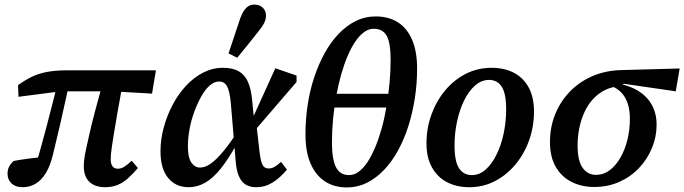

<svg xmlns="http://www.w3.org/2000/svg" viewBox="-20 -806 2997 841"><path d="M80 14Q48 14 30.5 -2.5Q13 -19 13 -46Q13 -63 20.5 -77Q28 -91 40 -101Q72 -107 107.5 -111.5Q143 -116 178 -119L174 -80L135 -75Q149 -122 161.5 -168.5Q174 -215 186.5 -261.5Q199 -308 210.5 -354.5Q222 -401 234 -448H285Q274 -398 264.5 -355.5Q255 -313 246.5 -274.5Q238 -236 229 -200.5Q220 -165 212 -129Q200 -79 180.5 -47.5Q161 -16 135.5 -1Q110 14 80 14ZM61 -382 59 -433Q88 -454 117 -468.5Q146 -483 183.5 -490.5Q221 -498 275 -498H663L646 -396L471 -406H246ZM441 14Q396 14 371.5 -9.5Q347 -33 347 -78Q347 -90 349 -108Q351 -126 357 -153Q363 -180 372 -220.5Q381 -261 396 -317.5Q411 -374 432 -450L519 -449Q504 -368 494.5 -312.5Q485 -257 479 -221Q473 -185 470 -164Q467 -143 466 -130.5Q465 -118 465 -108Q465 -88 473 -77.5Q481 -67 496 -67Q511 -67 525 -76Q539 -85 557 -102L584 -70Q561 -43 539.5 -24Q518 -5 494 4.5Q470 14 441 14Z M806 14Q750 14 716.5 -26.5Q683 -67 683 -143Q683 -195 697 -247Q711 -299 736 -346.5Q761 -394 795 -430.5Q829 -467 870 -488Q911 -509 956 -509Q998 -509 1024.5 -494.5Q1051 -480 1065 -449.5Q1079 -419 1084 -372L1092 -291L1101 -279L1117 -140Q1122 -99 1130 -83.5Q1138 -68 1157 -68Q1170 -68 1183 -75.5Q1196 -83 1211 -97L1237 -63Q1207 -27 1174 -6.5Q1141 14 1102 14Q1076 14 1057 3Q1038 -8 1026.5 -34Q1015 -60 1012 -104L991 -355Q986 -407 974.5 -428Q963 -449 940 -449Q918 -449 898 -431Q878 -413 861 -382.5Q844 -352 830.5 -315Q817 -278 810 -239Q803 -200 803 -165Q803 -115 818.5 -93.5Q834 -72 856 -72Q879 -72 903.5 -89.5Q928 -107 958 -143Q988 -179 1025 -236L1037 -170H1014Q980 -109 947.5 -68Q915 -27 880 -6.5Q845 14 806 14ZM1088 -225 1077 -267 1186 -507 1279 -475V-447ZM981 -572Q994 -610 1006.5 -648.5Q1019 -687 1032 -725Q1040 -747 1049 -760Q1058 -773 1069 -779.5Q1080 -786 1094 -786Q1117 -786 1131 -772.5Q1145 -759 1145 -738Q1145 -720 1136.5 -704Q1128 -688 1111 -667Q1088 -638 1065.5 -610Q1043 -582 1019 -553Z M1500 15Q1443 15 1402.5 -12Q1362 -39 1340 -90.5Q1318 -142 1318 -217Q1318 -282 1327.5 -345.5Q1337 -409 1356 -466.5Q1375 -524 1402 -573Q1429 -622 1463.5 -658Q1498 -694 1538.5 -714Q1579 -734 1626 -734Q1682 -734 1722.5 -708.5Q1763 -683 1785 -632Q1807 -581 1807 -505Q1807 -439 1797 -375Q1787 -311 1768.5 -253Q1750 -195 1723 -146Q1696 -97 1661.5 -61Q1627 -25 1586.5 -5Q1546 15 1500 15ZM1509 -39Q1531 -39 1551.5 -54Q1572 -69 1590 -96.5Q1608 -124 1623.5 -161Q1639 -198 1651.5 -242.5Q1664 -287 1672.5 -337Q1681 -387 1686 -439Q1691 -491 1691 -544Q1691 -618 1674 -649Q1657 -680 1616 -680Q1595 -680 1574.5 -665Q1554 -650 1536 -623.5Q1518 -597 1502.5 -560.5Q1487 -524 1474.5 -480Q1462 -436 1453 -387Q1444 -338 1439 -286Q1434 -234 1434 -182Q1434 -109 1451.5 -74Q1469 -39 1509 -39ZM1399 -335V-395H1722V-335Z M2036 14Q1980 14 1938 -8Q1896 -30 1872 -73Q1848 -116 1848 -178Q1848 -244 1869.5 -303.5Q1891 -363 1929.5 -409.5Q1968 -456 2020 -482.5Q2072 -509 2133 -509Q2190 -509 2231.5 -487Q2273 -465 2296 -422.5Q2319 -380 2319 -317Q2319 -252 2298 -192.5Q2277 -133 2238.5 -86.5Q2200 -40 2148.5 -13Q2097 14 2036 14ZM2047 -39Q2080 -39 2107.5 -63.5Q2135 -88 2155.5 -130Q2176 -172 2186.5 -223Q2197 -274 2197 -327Q2197 -397 2177.5 -426.5Q2158 -456 2122 -456Q2089 -456 2061 -431.5Q2033 -407 2013 -366Q1993 -325 1982 -274Q1971 -223 1971 -169Q1971 -98 1991 -68.5Q2011 -39 2047 -39Z M2583 13Q2527 13 2483 -9.5Q2439 -32 2414 -75.5Q2389 -119 2389 -184Q2389 -248 2411 -303.5Q2433 -359 2474 -402.5Q2515 -446 2572.5 -471.5Q2630 -497 2701 -499L2957 -506L2940 -406L2713 -439L2694 -428Q2659 -426 2630 -411.5Q2601 -397 2578.5 -373Q2556 -349 2541 -317Q2526 -285 2518 -247.5Q2510 -210 2510 -168Q2510 -102 2532 -71Q2554 -40 2591 -40Q2623 -40 2650 -60Q2677 -80 2697 -114.5Q2717 -149 2728 -193Q2739 -237 2739 -285Q2739 -323 2730 -351Q2721 -379 2704 -398Q2687 -417 2661 -428L2691 -439Q2741 -430 2778 -406.5Q2815 -383 2835.5 -346Q2856 -309 2856 -259Q2856 -206 2835.5 -157Q2815 -108 2778.5 -69.5Q2742 -31 2692 -9Q2642 13 2583 13Z"/></svg>

Font: Source Serif 4 SemiBold
Style: Italic
Weight: 600
Italic angle: -12°
Designer: Frank Grießhammer
Foundry: Adobe Systems Incorporated
Version: Version 4.004;hotconv 1.0.116;makeotfexe 2.5.65601